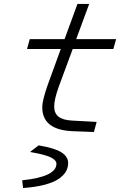

<svg xmlns="http://www.w3.org/2000/svg" viewBox="-20 -657 654 967"><path d="M275.9 -220.2Q252.9 -155.8 252.9 -121.1Q252.9 -86.4 274.9 -69.3Q296.9 -52.2 341.8 -49.8L466.8 -43L453.1 7.8L348.1 3.9Q192.9 -2 192.9 -116.2Q192.9 -152.8 221.2 -231.9L286.1 -410.2H116.2L129.9 -460H305.2L370.1 -637.2H429.2L363.8 -460H564.9L550.8 -410.2H346.2ZM96.2 290 91.8 252 92.8 251Q264.2 232.9 264.2 168Q264.2 149.9 235.8 135.7Q207.5 121.6 133.8 108.9V106L174.8 75.2Q256.3 88.9 289.8 110.6Q323.2 132.3 323.2 164.1Q323.2 188 311.3 208Q299.3 228 273.7 245.1Q248 262.2 203.1 273.9Q158.2 285.6 96.2 290Z"/></svg>

Font: IntelOne Mono Light
Style: Italic
Weight: 300
Italic angle: -16°
Designer: Fred Shallcrass
Foundry: Frere-Jones Type LLC
Version: Version 1.200;hotconv 1.1.0;makeotfexe 2.6.0;FJTRelease1.2